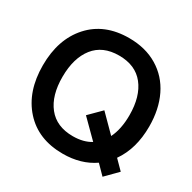

<svg xmlns="http://www.w3.org/2000/svg" viewBox="-165 -899 1078 1079"><g transform="rotate(30 374.5 -360.0)"><path d="M633.3 15.1 576.2 -43Q492.2 15.1 374.5 15.1Q214.8 15.1 122.3 -87.6Q29.8 -190.4 29.8 -359.9Q29.8 -529.3 122.3 -632.1Q214.8 -734.9 374.5 -734.9Q481 -734.9 559.3 -687.7Q637.7 -640.6 678.7 -556.2Q719.7 -471.7 719.7 -359.9Q719.7 -215.8 650.9 -118.2L708 -60.5ZM374.5 -98.6Q442.9 -98.6 490.2 -127.9L379.9 -237.8L455.6 -313.5L561 -207.5Q591.8 -269.5 591.8 -359.9Q591.8 -481.4 536.4 -551.5Q481 -621.6 374.5 -621.6Q268.6 -621.6 213.4 -551.5Q158.2 -481.4 157.7 -359.9Q157.2 -238.3 212.6 -168.5Q268.1 -98.6 374.5 -98.6Z"/></g></svg>

Font: Vela Sans Bd
Style: Bold
Weight: 700
Designer: Principal design: Mikhail Sharanda - project Manrope.
Design modification: Ravid Balaliev
Foundry: Mikhail Sharanda
Version: Version 1.001